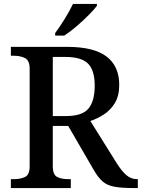

<svg xmlns="http://www.w3.org/2000/svg" viewBox="-20 -951 717 971"><path d="M35 0V-45H52Q83 -45 106.5 -56Q130 -67 130 -110V-603Q130 -646 106 -657.5Q82 -669 52 -669H35V-714H319Q455 -714 519 -665Q583 -616 583 -522Q583 -467 561.5 -431Q540 -395 506.5 -373Q473 -351 437 -339L570 -126Q596 -85 619.5 -65Q643 -45 673 -45H677V0H657Q596 0 559.5 -6.5Q523 -13 500 -32.5Q477 -52 455 -90L325 -314H247V-110Q247 -67 269.5 -56Q292 -45 323 -45H338V0ZM313 -364Q396 -364 427.5 -402Q459 -440 459 -517Q459 -596 425 -629.5Q391 -663 311 -663H247V-364ZM259 -784Q281 -813 307 -855Q333 -897 349 -931H470V-921Q457 -904 428.5 -875Q400 -846 366.5 -817.5Q333 -789 305 -771H259Z"/></svg>

Font: Noto Serif Sinhala Medium
Style: Regular
Weight: 500
Designer: Jelle Bosma - Monotype Design Team
Foundry: Monotype Imaging Inc.
Version: Version 2.007; ttfautohint (v1.8.4.7-5d5b)